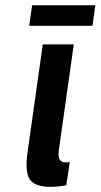

<svg xmlns="http://www.w3.org/2000/svg" viewBox="-20 -715 390 745"><path d="M146 -542.7 87.3 -126.9Q75.9 -48.1 95.4 -19.1Q115 10 175.3 10Q189.4 10 204.4 8.6Q219.4 7.3 237.3 3.9L250.7 -87.1Q245.7 -85.1 242.1 -85.1Q238.6 -85.1 234.1 -85.1Q217.1 -85.1 211.1 -97Q205.1 -108.9 207.9 -129.9L266.3 -542.7ZM93.4 -615H338.7L350 -694.6H104.7Z"/></svg>

Font: Secuela ExtLt
Style: Italic
Weight: 200
Italic angle: -8°
Designer: Fernando Haro
Foundry: deFharo
Version: Version 1.704